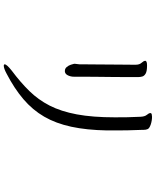

<svg xmlns="http://www.w3.org/2000/svg" viewBox="78 -844 843 1040"><g transform="rotate(90 500.0 -324.5)"><path d="M687 -482Q685 -372 667 -288.5Q649 -205 612.5 -142Q576 -79 518 -29.5Q460 20 379 62Q351 77 337 77Q329 77 329 72Q329 61 363 34Q426 -13 473.5 -61.5Q521 -110 552.5 -171.5Q584 -233 600 -318.5Q616 -404 616 -525Q616 -557 615.5 -593Q615 -629 613 -663Q612 -687 602.5 -698Q593 -709 593 -717V-719Q594 -723 600 -724.5Q606 -726 613 -726Q634 -726 655 -719Q675 -712 679.5 -703Q684 -694 684 -679V-671Q686 -632 686.5 -591Q687 -550 687 -513ZM364 -254Q352 -254 343.5 -264Q335 -274 331 -286.5Q327 -299 326 -304V-308Q326 -314 327.5 -321Q329 -328 329 -334Q329 -339 329 -361.5Q329 -384 329.5 -417.5Q330 -451 330 -487.5Q330 -524 330.5 -557Q331 -590 331 -612.5Q331 -635 331 -639Q331 -658 320.5 -669.5Q310 -681 310 -689V-691Q313 -699 335 -699Q366 -699 379 -691.5Q392 -684 395 -673Q398 -662 398 -651V-633Q398 -624 398 -590Q398 -556 397.5 -510.5Q397 -465 396.5 -420Q396 -375 396 -342Q396 -309 396 -302Q396 -286 389 -271Q382 -256 369 -254Z"/></g></svg>

Font: Moon Stars Kai HW
Style: Regular
Weight: 400
Designer: GuiWonder
Version: Version 1.101